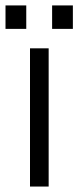

<svg xmlns="http://www.w3.org/2000/svg" viewBox="-27 -684 287 704"><path d="M83 -506.8H151.4V0H83ZM-6.8 -664.1H69.3V-578.1H-6.8ZM164.1 -664.1H240.2V-578.1H164.1Z"/></svg>

Font: Altinn-DIN
Style: Regular
Weight: 400
Designer: Charles Nix
Foundry: Altinn
Version: Version 2.00